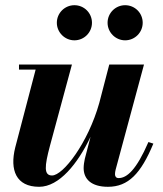

<svg xmlns="http://www.w3.org/2000/svg" viewBox="-20 -708 628 738"><path d="M393.5 -620.5C393.5 -583.5 424 -553 461 -553C498.5 -553 528.5 -583.5 528.5 -620.5C528.5 -658 498.5 -688 461 -688C424 -688 393.5 -658 393.5 -620.5ZM198.5 -620.5C198.5 -583.5 229 -553 266 -553C303.5 -553 333.5 -583.5 333.5 -620.5C333.5 -658 303.5 -688 266 -688C229 -688 198.5 -658 198.5 -620.5ZM256.5 -460H53V-440.5H117L38.5 -141C17 -54.5 41.5 10 130.5 10C207.5 10 279 -79 328 -182L306 -97.5C303.5 -86.5 301.5 -72.5 301.5 -62C301.5 -20 330.5 10 395 10C473 10 521.5 -40.5 569.5 -156L550.5 -162C504 -54.5 467.5 -23.5 436 -23.5C426.5 -23.5 422 -29.5 422 -38.5C422 -43.5 423 -50 424.5 -56L533.5 -460H400L361.5 -312C318.5 -159 223 -33.5 180 -33.5C148 -33.5 151 -69 172 -147.5Z"/></svg>

Font: Bodoni* 11pt
Style: Bold Italic
Weight: 700
Italic angle: -13°
Version: Version 2.3